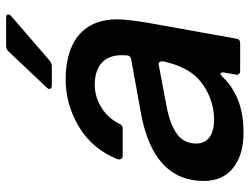

<svg xmlns="http://www.w3.org/2000/svg" viewBox="-114 -689 814 626"><g transform="rotate(-90 293.0 -376.0)"><path d="M16 -118Q16 -284 240 -324L411 -355Q423 -357 425 -366Q426 -373 426 -386Q426 -421 409 -443Q384 -474 330 -474Q290 -474 255.5 -452.5Q221 -431 203 -395Q198 -383 187 -383H98Q91 -383 88 -388Q85 -393 87 -400Q120 -482 192.5 -525.5Q265 -569 348 -569Q398 -569 439 -555Q480 -541 505 -513Q543 -471 543 -401Q543 -369 532 -303L480 -13Q479 0 465 0H375Q368 0 364.5 -4.5Q361 -9 363 -15L369 -49L370 -55Q370 -64 365 -64Q362 -64 357 -59Q335 -35 307 -20Q254 11 173 11Q101 11 58.5 -23Q16 -57 16 -118ZM296 -102Q344 -124 369 -160Q394 -196 406 -251V-255Q406 -261 402.5 -264Q399 -267 392 -265L255 -239Q199 -228 168.5 -205.5Q138 -183 138 -143Q138 -115 158.5 -100Q179 -85 216 -85Q257 -85 296 -102ZM328 -614Q316 -614 316 -622Q316 -626 321 -631L439 -756Q446 -763 457 -763H547Q559 -763 559 -756Q559 -751 553 -746L407 -620Q398 -614 389 -614Z"/></g></svg>

Font: Open Sauce Two SemiBold Italic
Style: Regular
Weight: 600
Italic angle: -10°
Designer: Alfredo Marco Pradil
Foundry: Creative Sauce Fz LLC
Version: Version 1.477